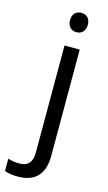

<svg xmlns="http://www.w3.org/2000/svg" viewBox="-201 -785 604 1074"><g transform="rotate(15 101.5 -248.5)"><path d="M78 -681C78 -643 101 -625 130 -625C157 -625 181 -643 181 -681C181 -720 157 -737 130 -737C101 -737 78 -720 78 -681ZM22 240C127 240 173 180 173 80V-536H85V83C85 148 54 167 11 167C-15 167 -35 163 -55 157V228C-37 235 -12 240 22 240Z"/></g></svg>

Font: Noto Sans Elbasan
Style: Regular
Weight: 400
Designer: Monotype Design Team
Foundry: Monotype Imaging Inc.
Version: Version 2.004